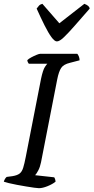

<svg xmlns="http://www.w3.org/2000/svg" viewBox="-30 -986 490 1006"><path d="M174 0Q167 0 149 -2.5Q131 -5 107 -9Q83 -13 59 -17.5Q35 -22 16.5 -26.5Q-2 -31 -10 -34Q-8 -42 -3.5 -49Q1 -56 5 -59L35 -63Q60 -67 72.5 -76.5Q85 -86 91.5 -107Q98 -128 105 -164L185 -573Q195 -620 205.5 -635.5Q216 -651 218 -652H121Q119 -655 116.5 -659Q114 -663 113 -671Q120 -678 134 -685.5Q148 -693 161.5 -698.5Q175 -704 180 -704H375Q379 -700 383 -690.5Q387 -681 387 -670L337 -657Q303 -649 290.5 -630Q278 -611 270 -571L185 -136Q180 -111 170.5 -93Q161 -75 154 -68L254 -57Q257 -53 259 -46Q261 -39 261 -34Q245 -21 219 -10.5Q193 0 174 0ZM268 -769Q256 -769 239.5 -791.5Q223 -814 203.5 -853Q184 -892 162 -941Q168 -949 174 -956Q180 -963 192 -966L281 -864L412 -966Q425 -961 432 -955Q439 -949 440 -941Q397 -892 363 -853Q329 -814 305.5 -791.5Q282 -769 268 -769Z"/></svg>

Font: Texturina 12pt Medium
Style: Italic
Weight: 500
Italic angle: -11°
Designer: Guillermo Torres Carreño
Foundry: Omnibus-Type
Version: Version 1.002